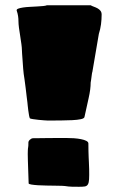

<svg xmlns="http://www.w3.org/2000/svg" viewBox="-20 -694 451 736"><path d="M318.8 -144Q318.8 -127.9 319.1 -115.7Q319.3 -103.5 319.8 -92.8Q320.3 -82 320.8 -71Q321.3 -60.1 321.8 -45.4Q322.3 -20.5 321.5 -7.1Q320.8 6.3 316.9 12.9Q313 19.5 304.9 20.8Q296.9 22 282.7 22Q267.6 22 255.6 21.7Q243.7 21.5 228 19Q227.5 18.6 217.3 18.3Q207 18.1 191.7 17.8Q176.3 17.6 158.4 17.3Q140.6 17.1 125.5 16.1Q110.4 15.1 100.1 13.4Q89.8 11.7 89.8 8.8L86.9 -78.1Q86.4 -94.2 86.4 -103.3Q86.4 -112.3 86.7 -117.4Q86.9 -122.6 87.2 -124.8Q87.4 -127 87.9 -129.4Q88.4 -131.8 88.6 -135.5Q88.9 -139.2 88.9 -147Q88.4 -148.9 89.8 -152.1Q91.3 -155.3 93.8 -157.7Q96.2 -160.2 99.6 -162.1Q103 -164.1 106.9 -164.1Q114.7 -164.1 126.5 -164.3Q138.2 -164.6 150.6 -164.6Q163.1 -164.6 175 -164.8Q187 -165 195.8 -165H234.9Q248.5 -165 263.2 -164.1Q277.8 -163.1 290.3 -160.6Q302.7 -158.2 310.8 -154.1Q318.8 -149.9 318.8 -144ZM70.8 -411.1Q69.8 -417 68.8 -431.2Q67.9 -445.3 66.7 -460.7Q65.4 -476.1 64.7 -488.3Q64 -500.5 64 -502Q64 -510.3 62 -525.1Q60.1 -540 57.4 -556.2Q54.7 -572.3 52.7 -587.4Q50.8 -602.5 50.8 -611.8Q50.8 -622.6 49.3 -632.3Q47.9 -642.1 43.9 -653.8Q43 -658.2 50 -660.9Q57.1 -663.6 68.6 -665.3Q80.1 -667 94.5 -667.7Q108.9 -668.5 122.1 -669.2Q135.3 -669.9 145.5 -670.9Q155.8 -671.9 159.7 -673.8H327.6Q333.5 -670.4 340.6 -668Q347.7 -665.5 354.2 -661.9Q360.8 -658.2 365.2 -652.6Q369.6 -647 369.6 -638.2Q369.6 -619.6 367.2 -600.8Q364.7 -582 358.9 -564L334 -418Q333 -416.5 332.3 -410.6Q331.5 -404.8 330.6 -397.9Q329.6 -391.1 328.9 -385.3Q328.1 -379.4 327.6 -377.9Q327.6 -352.1 319.6 -317.1Q311.5 -282.2 303.7 -245.1Q302.2 -239.7 289.6 -237.1Q276.9 -234.4 257.3 -233.4Q237.8 -232.4 213.1 -232.2Q188.5 -231.9 163.1 -231.9Q159.7 -231.9 149.4 -232.7Q139.2 -233.4 127.7 -234.6Q116.2 -235.8 106.7 -237.3Q97.2 -238.8 94.7 -240.2Q92.8 -243.2 91.3 -252Q89.8 -260.7 88.4 -270.8Q86.9 -280.8 86.2 -289.8Q85.4 -298.8 85 -301.8Q84 -307.6 82.3 -323.2Q80.6 -338.9 78.4 -356.4Q76.2 -374 74 -389.6Q71.8 -405.3 70.8 -411.1Z"/></svg>

Font: Sigmar One
Style: Regular
Weight: 400
Version: Version 1.000